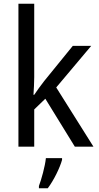

<svg xmlns="http://www.w3.org/2000/svg" viewBox="-20 -780 525 1021"><path d="M162 -370V-760H78V0H162V-198L221 -255L378 0H477L279 -315L465 -536H367L215 -349C199 -329 174 -294 162 -276H158C160 -305 162 -343 162 -370ZM310 70V61H224C220 103 200 175 187 209V221H234C266 179 299 111 310 70Z"/></svg>

Font: Noto Sans Georgian SemiCondensed
Style: Regular
Weight: 400
Width: 4
Designer: Monotype Design Team, Akaki Razmadze
Foundry: Google LLC
Version: Version 2.005